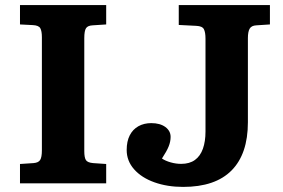

<svg xmlns="http://www.w3.org/2000/svg" viewBox="-20 -720 1113 754"><path d="M58.5 0V-76L111.5 -79.5Q131 -81 137.7 -91.8Q144.5 -102.5 144.5 -130V-573.5Q144.5 -598 138.2 -609.2Q132 -620.5 108 -621.5L58.5 -624V-700H397V-624L343.5 -620.5Q324.5 -619.5 317.8 -609.2Q311 -599 311 -570V-126.5Q311 -101.5 317.3 -91.5Q323.5 -81.5 345.5 -79.5L397 -76V0ZM699 14Q637 14 586.5 -4Q536 -22 506.8 -55Q477.5 -88 477.5 -131Q477.5 -165 489.5 -188.5Q501.5 -212 523.5 -224.3Q545.5 -236.5 574 -236.5Q608.5 -236.5 629.3 -221.3Q650 -206 650 -182.5Q650 -164 642.5 -145.3Q635 -126.5 616 -97.5Q630 -88 650.5 -82.3Q671 -76.5 691.5 -76.5Q724.5 -76.5 745.5 -91.8Q766.5 -107 776.8 -135.8Q787 -164.5 787 -203.5V-568Q787 -593 780.8 -605.2Q774.5 -617.5 751 -618.5L682 -622V-700H1040V-624L986.5 -620.5Q967.5 -619.5 960.5 -607.5Q953.5 -595.5 953.5 -570.5V-240Q953.5 -115.5 889.5 -50.8Q825.5 14 699 14Z"/></svg>

Font: Literata Variable Black
Style: Regular
Weight: 900
Designer: Latin by Veronika Burian and Jose Scaglione. Greek by Irene Vlachou. Cyrillic by Vera Evstafieva.
Foundry: TypeTogether
Version: Version 3.021